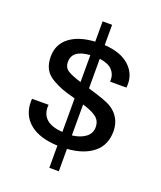

<svg xmlns="http://www.w3.org/2000/svg" viewBox="-142 -813 795 951"><g transform="rotate(20 255.0 -337.0)"><path d="M233 49V-68Q137 -72 86 -114Q35 -156 35 -227Q35 -239 36 -243H123Q122 -238 122 -231Q123 -147 233 -140V-317L229 -318Q185 -330 163 -338Q141 -346 110 -363.5Q79 -381 65 -407.5Q51 -434 51 -471Q51 -536 99.5 -573.5Q148 -611 233 -616V-723H283V-616Q367 -611 412 -571.5Q457 -532 457 -474Q457 -459 456 -455H370V-466Q370 -495 349.5 -516.5Q329 -538 283 -544V-388Q376 -361 405 -344Q469 -305 470 -230Q470 -156 419.5 -115.5Q369 -75 283 -69V49ZM140 -476Q140 -446 162 -432Q184 -418 233 -403V-545Q140 -539 140 -476ZM380 -218Q380 -252 355.5 -270.5Q331 -289 283 -303V-140Q326 -145 353 -165Q380 -185 380 -218Z"/></g></svg>

Font: Archivo
Style: Regular
Weight: 400
Designer: Hector Gatti
Foundry: Omnibus-Type
Version: Version 2.001